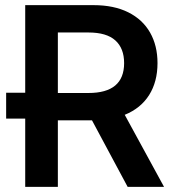

<svg xmlns="http://www.w3.org/2000/svg" viewBox="-20 -727 679 747"><path d="M78.1 -265.6H3.9V-366.2H78.1V-707H343.8Q423.3 -707 479.2 -679Q535.2 -650.9 564 -600.1Q592.8 -549.3 592.8 -481.4Q592.8 -409.2 560.3 -357.4Q527.8 -305.7 465.3 -280.3L618.2 0H476.6L337.9 -258.8H205.1V0H78.1ZM324.2 -365.2Q462.9 -365.2 462.9 -481.4Q462.9 -539.1 428.7 -569.8Q394.5 -600.6 324.2 -600.6H205.1V-365.2Z"/></svg>

Font: Pretendard JP SemiBold
Style: Regular
Weight: 600
Designer: Base glyphs from Inter by Rasmus Andersson; Hangeul glyphs from Noto Sans CJK(Source Han Sans) by Jang Soo-young and Kan
Foundry: Kil Hyung-jin
Version: Version 1.309